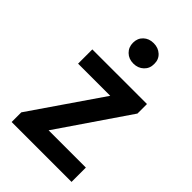

<svg xmlns="http://www.w3.org/2000/svg" viewBox="-214 -789 870 870"><g transform="rotate(45 221.5 -354.0)"><path d="M305.2 -643.1Q305.7 -614.3 286.1 -595.7Q266.6 -577.1 236.8 -577.1Q207 -577.1 188 -595.7Q168.9 -614.3 168.9 -643.1Q168.9 -671.9 188 -689.9Q207 -708 236.8 -708Q266.6 -708 286.1 -689.9Q305.7 -671.9 305.2 -643.1ZM34.2 0V-62L266.1 -399.9H60.1V-491.2H410.2V-430.2L179.2 -91.8H418V0Z"/></g></svg>

Font: SourceSansPro-Semibold
Style: Regular
Weight: 600
Designer: Paul D. Hunt
Foundry: Adobe Systems Incorporated
Version: Version 2.020;PS 2.0;hotconv 1.0.86;makeotf.lib2.5.63406